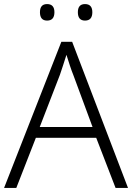

<svg xmlns="http://www.w3.org/2000/svg" viewBox="-20 -922 648 942"><path d="M547 0 452 -246H156L60 0H0L281 -717H334L608 0ZM339 -556Q333 -570 323 -600Q313 -630 306 -653Q298 -626 289 -600Q280 -574 274 -555L175 -299H434ZM176 -862Q176 -902 211 -902Q247 -902 247 -862Q247 -821 211 -821Q176 -821 176 -862ZM362 -862Q362 -902 397 -902Q433 -902 433 -862Q433 -821 397 -821Q362 -821 362 -862Z"/></svg>

Font: Noto Sans Arabic Light
Style: Regular
Weight: 300
Designer: Monotype Design Team, Nadine Chahine, Nizar Qandah and Khaled Hosny
Foundry: Monotype Imaging Inc.
Version: Version 2.012; ttfautohint (v1.8.4.7-5d5b)